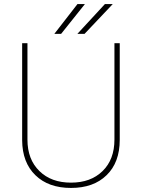

<svg xmlns="http://www.w3.org/2000/svg" viewBox="-20 -926 707 956"><path d="M549.8 -710.9C549.8 -710.9 549.8 -231 549.8 -231C549.8 -231 549.8 -231 549.8 -231C549.8 -165 530.3 -112.8 490.7 -74.2C451.2 -35.6 398.9 -16.6 333.5 -16.6C268.1 -16.6 215.8 -35.6 176.3 -74.2C136.7 -112.8 116.7 -164.6 116.7 -230.5C116.7 -230.5 116.7 -710.9 116.7 -710.9C116.7 -710.9 90.3 -710.9 90.3 -710.9C90.3 -710.9 90.3 -227.5 90.3 -227.5C90.3 -227.5 90.3 -227.5 90.3 -227.5C90.8 -153.8 112.8 -95.7 156.2 -53.7C199.7 -11.2 258.8 9.8 333.5 9.8C408.2 9.8 467.3 -11.2 510.7 -53.7C554.2 -95.7 576.2 -154.3 576.2 -229.5C576.2 -229.5 576.2 -710.9 576.2 -710.9C576.2 -710.9 549.8 -710.9 549.8 -710.9ZM365.2 -757.3C365.2 -757.3 400.9 -757.3 400.9 -757.3C400.9 -757.3 541.5 -905.8 541.5 -905.8C541.5 -905.8 502.4 -905.8 502.4 -905.8C502.4 -905.8 365.2 -757.3 365.2 -757.3ZM250.5 -757.3C250.5 -757.3 284.2 -757.3 284.2 -757.3C284.2 -757.3 402.8 -905.8 402.8 -905.8C402.8 -905.8 365.7 -905.8 365.7 -905.8C365.7 -905.8 250.5 -757.3 250.5 -757.3Z"/></svg>

Font: WOX
Style: Regular
Weight: 500
Designer: Google
Foundry: ""
Version: ""